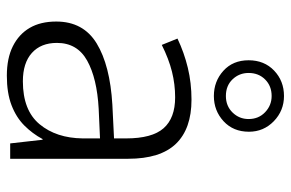

<svg xmlns="http://www.w3.org/2000/svg" viewBox="-168 -692 870 575"><g transform="rotate(90 267.5 -405.0)"><path d="M279 -543Q366 -543 411 -496.5Q456 -450 456 -353V0H410L399 -97H397Q381 -67 356.5 -42.5Q332 -18 295.5 -4Q259 10 207 10Q155 10 119 -8Q83 -26 64 -58.5Q45 -91 45 -138Q45 -219 110.5 -259Q176 -299 294 -306L395 -311V-347Q395 -425 364.5 -459.5Q334 -494 272 -494Q233 -494 195 -484.5Q157 -475 115 -454L96 -501Q138 -521 183.5 -532Q229 -543 279 -543ZM306 -265Q215 -260 162 -230.5Q109 -201 109 -140Q109 -92 139 -65Q169 -38 224 -38Q311 -38 352.5 -88Q394 -138 395 -217V-269ZM268 -610Q224 -610 192.5 -638.5Q161 -667 161 -714Q161 -761 192 -790.5Q223 -820 268 -820Q312 -820 343.5 -789.5Q375 -759 375 -715Q375 -668 343.5 -639Q312 -610 268 -610ZM268 -646Q298 -646 317.5 -666Q337 -686 337 -714Q337 -744 316.5 -763.5Q296 -783 268 -783Q238 -783 218.5 -763.5Q199 -744 199 -714Q199 -686 218 -666Q237 -646 268 -646Z"/></g></svg>

Font: Noto Sans Hebrew Thin Light
Style: Regular
Weight: 300
Version: Version 3.001